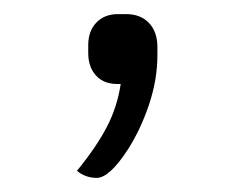

<svg xmlns="http://www.w3.org/2000/svg" viewBox="-20 -119 348 272"><path d="M203 -52V-41Q203 -6 191 29.5Q179 65 161 93Q135 133 117 133Q101 133 89 123Q116 90 131 61.5Q146 33 151 0H146Q127 0 116 -12Q105 -24 105 -44V-55Q105 -75 116.5 -87Q128 -99 147 -99H159Q179 -99 191 -86.5Q203 -74 203 -52Z"/></svg>

Font: Krub
Style: Regular
Weight: 400
Designer: Ekaluck Peanpanawate
Foundry: Cadson Demak Co.,Ltd.
Version: Version 1.000; ttfautohint (v1.6)